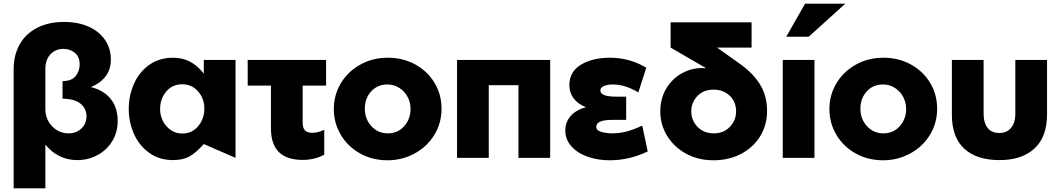

<svg xmlns="http://www.w3.org/2000/svg" viewBox="-20 -856 5746 1041"><path d="M352 -133Q394 -133 421.5 -159.5Q449 -186 449 -225Q449 -267 417 -293.5Q385 -320 319 -321V-416Q370 -417 391 -444.5Q412 -472 412 -507Q412 -548 386 -569.5Q360 -591 324 -591Q281 -591 253.5 -561.5Q226 -532 226 -483V-265Q226 -210 262.5 -171.5Q299 -133 352 -133ZM399 12Q295 12 226 -72V165H54V-481Q54 -557 86.5 -615Q119 -673 181 -705Q243 -737 327 -737Q405 -737 462.5 -710.5Q520 -684 550.5 -638Q581 -592 581 -534Q581 -479 552 -441.5Q523 -404 473 -384Q541 -367 579.5 -320.5Q618 -274 618 -200Q618 -139 588.5 -90.5Q559 -42 508.5 -15Q458 12 399 12Z M968 -399Q1021 -399 1054.5 -360Q1088 -321 1088 -267Q1088 -212 1054.5 -172Q1021 -132 968 -132Q934 -132 906.5 -150.5Q879 -169 863.5 -199.5Q848 -230 848 -264Q848 -320 881 -359.5Q914 -399 968 -399ZM1257 -531H1085V-457Q1051 -500 1010.5 -521.5Q970 -543 918 -543Q844 -543 789.5 -504.5Q735 -466 706.5 -402Q678 -338 678 -265Q678 -193 706.5 -129.5Q735 -66 789.5 -27Q844 12 918 12Q973 12 1008.5 -8.5Q1044 -29 1085 -75L1257 0Z M1748 -531V-392H1621V-191Q1621 -162 1633.5 -149Q1646 -136 1672 -136Q1704 -136 1738 -152V-17Q1685 11 1620 11Q1449 11 1449 -160V-392H1323V-531Z M2374 -267Q2374 -343 2336.5 -406Q2299 -469 2232.5 -506Q2166 -543 2083 -543Q2000 -543 1933 -505.5Q1866 -468 1828 -404.5Q1790 -341 1790 -265Q1790 -189 1827.5 -125.5Q1865 -62 1931.5 -24.5Q1998 13 2081 13Q2160 13 2227.5 -23.5Q2295 -60 2334.5 -124Q2374 -188 2374 -267ZM2206 -265Q2206 -211 2171.5 -172Q2137 -133 2083 -133Q2029 -133 1993.5 -172Q1958 -211 1958 -267Q1958 -322 1992 -360Q2026 -398 2081 -398Q2116 -398 2145 -379.5Q2174 -361 2190 -330.5Q2206 -300 2206 -265Z M2458 -531V0H2630V-394H2791V0H2963V-531Z M3299 -133Q3336 -133 3373.5 -142Q3411 -151 3462 -175L3492 -35Q3393 13 3285 13Q3222 13 3167 -6Q3112 -25 3078.5 -62Q3045 -99 3045 -149Q3045 -194 3074 -227Q3103 -260 3157 -275Q3113 -292 3090 -323Q3067 -354 3067 -394Q3067 -467 3129.5 -505Q3192 -543 3287 -543Q3394 -543 3484 -489L3441 -355Q3369 -398 3303 -398Q3273 -398 3254 -389.5Q3235 -381 3235 -366Q3235 -332 3319 -332H3375V-206H3299Q3213 -206 3213 -169Q3213 -148 3241.5 -140.5Q3270 -133 3299 -133Z M3971 -252Q3971 -204 3937.5 -168.5Q3904 -133 3850 -133Q3796 -133 3762 -168Q3728 -203 3728 -253Q3728 -300 3761 -335Q3794 -370 3849 -370Q3902 -370 3936.5 -337Q3971 -304 3971 -252ZM4055 -598V-735H3616V-598L3809 -486Q3801 -487 3786 -487Q3727 -487 3675 -457.5Q3623 -428 3591.5 -374.5Q3560 -321 3560 -252Q3560 -180 3597 -119.5Q3634 -59 3699.5 -23Q3765 13 3848 13Q3932 13 3998.5 -22Q4065 -57 4102 -118Q4139 -179 4139 -254Q4139 -338 4099 -401Q4059 -464 3983 -516L3868 -598Z M4396 -531H4224V0H4396ZM4243 -657H4365L4563 -836H4345Z M5061 -267Q5061 -343 5023.5 -406Q4986 -469 4919.5 -506Q4853 -543 4770 -543Q4687 -543 4620 -505.5Q4553 -468 4515 -404.5Q4477 -341 4477 -265Q4477 -189 4514.5 -125.5Q4552 -62 4618.5 -24.5Q4685 13 4768 13Q4847 13 4914.5 -23.5Q4982 -60 5021.5 -124Q5061 -188 5061 -267ZM4893 -265Q4893 -211 4858.5 -172Q4824 -133 4770 -133Q4716 -133 4680.5 -172Q4645 -211 4645 -267Q4645 -322 4679 -360Q4713 -398 4768 -398Q4803 -398 4832 -379.5Q4861 -361 4877 -330.5Q4893 -300 4893 -265Z M5485 -531V-236Q5485 -192 5462.5 -163.5Q5440 -135 5398 -135Q5355 -135 5334 -163.5Q5313 -192 5313 -237V-531H5141V-234Q5141 -112 5208 -50Q5275 12 5399 12Q5520 12 5588.5 -50.5Q5657 -113 5657 -238V-531Z"/></svg>

Font: Geom ExtraBold
Style: Bold
Weight: 800
Version: Version 1.102